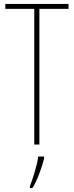

<svg xmlns="http://www.w3.org/2000/svg" viewBox="-20 -734 376 975"><path d="M180 0V-689H328V-714H7V-689H154V0ZM204 71V61H174C170 101 146 175 132 211V221H145C172 176 192 117 204 71Z"/></svg>

Font: Noto Sans Myanmar ExtraCondensed Thin
Style: Regular
Weight: 100
Width: 2
Designer: Monotype Design Team
Foundry: Monotype Imaging Inc.
Version: Version 2.107